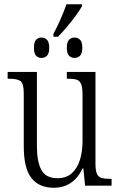

<svg xmlns="http://www.w3.org/2000/svg" viewBox="-20 -875 566 905"><path d="M232 -716Q250 -749 267 -788Q284 -827 293 -855H366V-845Q356 -827 337 -801Q318 -775 296 -749Q274 -723 254 -702H232ZM175 -602Q160 -602 150 -612.5Q140 -623 140 -649Q140 -677 150 -687.5Q160 -698 175 -698Q191 -698 201.5 -687.5Q212 -677 212 -649Q212 -623 201.5 -612.5Q191 -602 175 -602ZM331 -602Q316 -602 305.5 -612.5Q295 -623 295 -649Q295 -677 305.5 -687.5Q316 -698 331 -698Q347 -698 357.5 -687.5Q368 -677 368 -649Q368 -623 357.5 -612.5Q347 -602 331 -602ZM233 10Q164 10 128 -36Q92 -82 92 -185V-434Q92 -482 76.5 -493Q61 -504 23 -504H16V-536H154V-186Q154 -113 175 -74Q196 -35 251 -35Q292 -35 318 -58Q344 -81 356.5 -120.5Q369 -160 369 -210V-426Q369 -462 362.5 -478.5Q356 -495 341 -499.5Q326 -504 300 -504H295V-536H430V-104Q430 -71 437 -55.5Q444 -40 459 -36Q474 -32 499 -32H506V0H381L373 -81H369Q326 10 233 10Z"/></svg>

Font: Noto Serif Condensed Light
Style: Regular
Weight: 300
Width: 3
Designer: Monotype Design Team
Foundry: Monotype Imaging Inc.
Version: Version 2.013